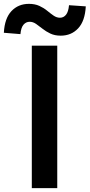

<svg xmlns="http://www.w3.org/2000/svg" viewBox="-71 -976 465 996"><path d="M94 0V-739H226V0ZM244 -791Q213 -791 190 -802Q167 -813 149.5 -827Q132 -841 116 -852Q100 -863 83 -863Q64 -863 51 -848Q38 -833 35 -799L-51 -806Q-47 -881 -11.5 -918.5Q24 -956 79 -956Q110 -956 133 -945.5Q156 -935 173.5 -920.5Q191 -906 207 -895Q223 -884 240 -884Q259 -884 271.5 -899.5Q284 -915 287 -949L374 -943Q370 -867 334.5 -829Q299 -791 244 -791Z"/></svg>

Font: Noto Sans HK SemiBold
Style: Regular
Weight: 600
Version: Version 2.004-H2;hotconv 1.0.118;makeotfexe 2.5.65603